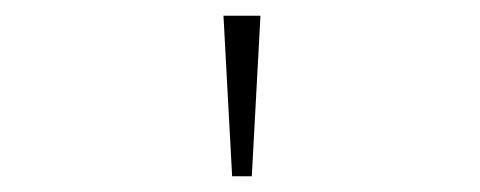

<svg xmlns="http://www.w3.org/2000/svg" viewBox="-20 -777 610 244"><path d="M264 -757H311L300 -553H275Z"/></svg>

Font: League Mono Narrow Thin
Style: Regular
Weight: 100
Width: 3
Designer: Tyler Finck
Foundry: The League of Moveable Type / Tyler Finck
Version: Version 2.210